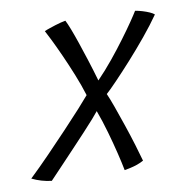

<svg xmlns="http://www.w3.org/2000/svg" viewBox="-98 -740 802 828"><g transform="rotate(-10 303.0 -326.5)"><path d="M276.5 -334.5Q262.5 -380 243 -428.2Q223.5 -476.5 204 -519.8Q184.5 -563 169 -594.5Q153.5 -626 147 -637.5Q157 -642 169.8 -646.2Q182.5 -650.5 195.8 -654.8Q209 -659 221 -662Q233 -665 242 -666.5Q249.5 -652 260 -624.8Q270.5 -597.5 283 -560.8Q295.5 -524 309.5 -480.2Q323.5 -436.5 337.5 -388Q372.5 -424 406 -465Q439.5 -506 468.2 -544.8Q497 -583.5 517.2 -613.2Q537.5 -643 545.5 -656.5Q560.5 -654 577 -649Q593.5 -644 607 -638Q620.5 -632 627 -626Q598.5 -585 559.8 -538Q521 -491 481.5 -447.2Q442 -403.5 410.2 -370.5Q378.5 -337.5 363 -324Q372.5 -303 386.8 -263.2Q401 -223.5 417 -176.2Q433 -129 446.2 -85.5Q459.5 -42 467 -14Q453.5 -6.5 438.5 -1.2Q423.5 4 408.8 7.2Q394 10.5 382 12.5Q376 -19 365 -64.2Q354 -109.5 339.5 -160.5Q325 -211.5 307.5 -259Q301 -250.5 281.8 -228.5Q262.5 -206.5 235.8 -178Q209 -149.5 180.5 -119Q152 -88.5 126.5 -61.8Q101 -35 84.2 -17.2Q67.5 0.5 64.5 3.5Q20 -1.5 -21 -21.5Q23 -63.5 68.8 -110.8Q114.5 -158 156.2 -202.2Q198 -246.5 229.8 -281.5Q261.5 -316.5 276.5 -334.5Z"/></g></svg>

Font: Grandstander Thin Light
Style: Italic
Weight: 300
Italic angle: -15°
Version: Version 1.200